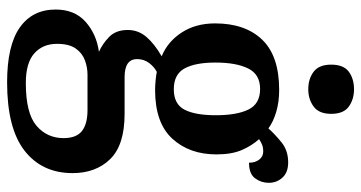

<svg xmlns="http://www.w3.org/2000/svg" viewBox="-264 -540 1041 554"><g transform="rotate(90 257.0 -263.5)"><path d="M218 237Q112 237 60 200.5Q8 164 8 97Q8 42 43.5 10.5Q79 -21 130 -28Q107 -38 87 -57.5Q67 -77 67 -111Q67 -142 87.5 -165.5Q108 -189 143 -209Q101 -226 74.5 -266.5Q48 -307 48 -363Q48 -450 95 -499Q142 -548 240 -548Q275 -548 303.5 -539.5Q332 -531 351 -517Q368 -536 391.5 -555Q415 -574 449 -574Q478 -574 493 -557.5Q508 -541 508 -518Q508 -496 495 -478.5Q482 -461 450 -461Q450 -479 441 -490.5Q432 -502 418 -502Q406 -502 397.5 -498.5Q389 -495 382 -490Q401 -469 413.5 -440Q426 -411 426 -367Q426 -289 380.5 -239.5Q335 -190 240 -190Q229 -190 212.5 -191.5Q196 -193 188 -195Q174 -188 162.5 -173Q151 -158 151 -138Q151 -102 203 -102H309Q399 -102 439.5 -60.5Q480 -19 480 48Q480 136 415.5 186.5Q351 237 218 237ZM238 -244Q281 -244 297 -275Q313 -306 313 -365Q313 -426 296.5 -459.5Q280 -493 237 -493Q195 -493 178 -458.5Q161 -424 161 -364Q161 -306 178 -275Q195 -244 238 -244ZM220 183Q307 183 343 152.5Q379 122 379 74Q379 37 358.5 21Q338 5 298 5H196Q175 5 154.5 12.5Q134 20 120.5 39Q107 58 107 93Q107 134 134.5 158.5Q162 183 220 183ZM238 -632Q208 -632 187.5 -647.5Q167 -663 167 -698Q167 -734 187.5 -749Q208 -764 238 -764Q267 -764 288 -749Q309 -734 309 -698Q309 -663 288 -647.5Q267 -632 238 -632Z"/></g></svg>

Font: Noto Serif Ethiopic SemiCondensed SemiBold
Style: Regular
Weight: 600
Width: 4
Designer: Monotype Design Team
Foundry: Monotype Imaging Inc.
Version: Version 2.102; ttfautohint (v1.8.4.7-5d5b)